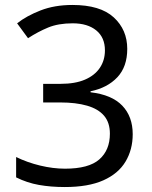

<svg xmlns="http://www.w3.org/2000/svg" viewBox="-20 -744 612 774"><path d="M493 -547Q493 -475 453 -432.5Q413 -390 345 -376V-372Q431 -362 473 -318Q515 -274 515 -203Q515 -141 486 -92.5Q457 -44 396.5 -17Q336 10 241 10Q185 10 137 1.5Q89 -7 45 -29V-111Q90 -89 142 -76.5Q194 -64 242 -64Q338 -64 380.5 -101.5Q423 -139 423 -205Q423 -250 399.5 -277.5Q376 -305 331 -318Q286 -331 223 -331H154V-406H224Q283 -406 322.5 -423Q362 -440 382.5 -470.5Q403 -501 403 -541Q403 -593 368 -621.5Q333 -650 273 -650Q215 -650 174 -633Q133 -616 93 -590L49 -650Q87 -680 143.5 -702Q200 -724 272 -724Q384 -724 438.5 -674Q493 -624 493 -547Z"/></svg>

Font: Noto Sans Gunjala Gondi
Style: Regular
Weight: 400
Designer: Ek Type
Foundry: Ek Type
Version: Version 1.004